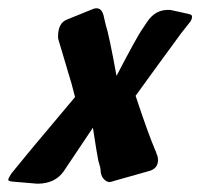

<svg xmlns="http://www.w3.org/2000/svg" viewBox="-28 -570 513 463"><path d="M333 -158 248 -134Q240 -131 236 -131Q230 -131 223.5 -137Q217 -143 215 -154L214 -165L209 -183Q206 -197 196 -262Q130 -163 125 -156Q104 -127 62 -127L3 -132Q-8 -133 -8 -136V-137Q-8 -140 -1 -151L21 -178Q33 -193 54 -218Q75 -243 80 -249L153 -336L143 -374V-373Q140 -384 139 -387L137 -393Q134 -404 133 -407L113 -474Q112 -477 112 -482Q112 -515 134 -523L193 -547Q199 -550 205 -550Q219 -550 223 -527L227 -510Q235 -486 253 -387Q304 -485 316 -501L328 -519Q347 -546 376 -546H383L424 -537Q435 -535 435 -531V-529Q435 -522 428 -514L409 -490Q332 -385 299 -339Q328 -251 347 -206V-207L350 -198Q353 -192 353 -184Q353 -164 333 -158Z"/></svg>

Font: Bangerz Fix
Style: Regular
Weight: 400
Designer: vernon adams
Foundry: Vernon Adams
Version: Version 2.10;December 28, 2023;FontCreator 13.0.0.2683 64-bi